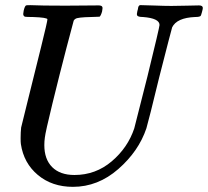

<svg xmlns="http://www.w3.org/2000/svg" viewBox="-20 -703 807 745"><path d="M152 -140Q152 -85 182.5 -54.5Q213 -24 269 -24Q351 -24 413.5 -77Q476 -130 501 -205L552 -406Q599 -598 599 -606Q599 -632 535 -637Q514 -637 512 -644Q510 -647 513 -660Q514 -663 515 -667Q516 -671 516 -673Q516 -675 517 -677Q518 -679 519 -680Q520 -681 521 -682Q522 -683 524 -683Q526 -683 529 -683Q544 -683 581 -681.5Q618 -680 645 -680Q671 -680 705 -681Q739 -682 752 -682Q767 -682 767 -672Q767 -668 763.5 -655.5Q760 -643 759 -642Q756 -637 737 -637Q666 -634 648 -597Q646 -592 598 -404Q557 -235 548 -205Q518 -116 439 -47Q360 22 263 22Q182 22 127 -24Q72 -70 61 -144Q60 -150 60 -167Q60 -190 62 -208Q64 -217 89.5 -319.5Q115 -422 139.5 -521Q164 -620 164 -628Q164 -635 107 -637Q83 -637 78 -638Q73 -639 71 -644Q69 -647 72 -662Q76 -679 81 -682Q83 -683 98 -683Q139 -681 234 -681Q258 -681 300.5 -681.5Q343 -682 362 -682Q375 -682 377 -676Q379 -673 376 -658Q371 -641 366 -638H361Q356 -638 348.5 -637.5Q341 -637 334 -637Q281 -636 273 -630Q269 -628 266 -623Q265 -621 238 -517.5Q211 -414 183.5 -301.5Q156 -189 154 -169Q152 -155 152 -140Z"/></svg>

Font: MathJax_Math
Style: Regular
Weight: 400
Version: Version 1.1